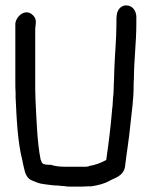

<svg xmlns="http://www.w3.org/2000/svg" viewBox="-20 -706 559 714"><path d="M37 -396C37 -384 37 -375 38 -361V-344C42 -264 45 -181 63 -110C65 -100 67 -89 70 -78C73 -63 80 -41 101 -34C114 -29 125 -23 145 -21C165 -19 175 -16 197 -16C202 -15 210 -14 219 -14C223 -13 231 -12 238 -12H283C291 -12 299 -13 306 -13H319C344 -17 367 -22 388 -34C407 -45 438 -50 445 -86V-87C451 -138 460 -190 465 -244C470 -292 477 -336 477 -388C477 -396 477 -405 478 -413V-414C478 -479 487 -548 487 -617V-643C487 -664 474 -686 449 -686C429 -686 415 -668 414 -648C414 -647 413 -640 413 -638V-618C413 -562 407 -502 405 -445C405 -433 404 -421 404 -409C403 -395 403 -386 403 -382C403 -375 402 -367 402 -357C399 -339 400 -316 397 -300V-299C392 -238 384 -172 375 -111C357 -101 334 -92 313 -89H312L308 -87C305 -87 301 -86 301 -86H220C203 -86 185 -88 173 -92L172 -93H170C160 -93 152 -93 142 -96C140 -97 139 -98 136 -101C134 -105 133 -109 131 -113C118 -178 116 -258 112 -336C112 -349 111 -360 111 -371V-599C111 -613 120 -632 103 -649C74 -678 39 -644 37 -618Z"/></svg>

Font: Scribbler
Style: ExBd
Weight: 800
Designer: Mew Too
Foundry: Cannot Into Space Fonts
Version: Version 1.001